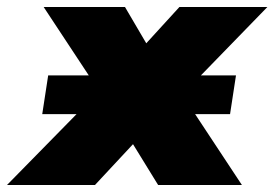

<svg xmlns="http://www.w3.org/2000/svg" viewBox="-105 -530 786 550"><path d="M-85 0 179 -269 20 -510H253L314 -406L409 -510H661L417 -259L588 0H348L276 -117L167 0ZM16 -203 33 -314H571L554 -203Z"/></svg>

Font: Mulish ExtraBlack
Style: Italic
Weight: 1000
Italic angle: -9°
Designer: Vernon Adams
Foundry: Vernon Adams
Version: Version 3.603; ttfautohint (v1.8.3)